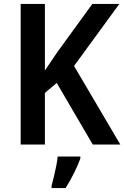

<svg xmlns="http://www.w3.org/2000/svg" viewBox="-20 -827 631 975"><path d="M591 -93H451L268 -406L208 -355V-93H85V-807H208V-469Q222 -490 238.5 -514Q255 -538 273 -565L449 -807H586L356 -492ZM388 -22Q376 11 356 51.5Q336 92 313 128H242V116Q247 97 253.5 70.5Q260 44 265.5 16.5Q271 -11 273 -32H388Z"/></svg>

Font: Noto Sans Telugu UI SemiCondensed SemiBold
Style: Regular
Weight: 600
Width: 4
Designer: Jelle Bosma - Monotype Design Team
Foundry: Monotype Imaging Inc.
Version: Version 2.005; ttfautohint (v1.8.4.7-5d5b)